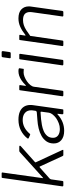

<svg xmlns="http://www.w3.org/2000/svg" viewBox="739 -1521 792 2310"><g transform="rotate(-90 1135.0 -366.0)"><path d="M485 -13Q488 -7 487.5 -3.5Q487 0 479 0H426Q420 0 417 -3Q414 -6 411 -12L286 -284Q283 -290 275 -283L143 -166Q139 -162 136.5 -157.5Q134 -153 132 -147L113 -13Q112 -4 110 -2Q108 0 98 0H61Q53 0 50 -3.5Q47 -7 48 -14L149 -732Q150 -739 152 -740.5Q154 -742 159 -742H205Q211 -742 213.5 -738.5Q216 -735 214 -728L147 -250Q146 -242 147.5 -242.5Q149 -243 156 -249L456 -520Q463 -527 467 -528.5Q471 -530 476 -530H525Q535 -530 537 -524.5Q539 -519 530 -511L344 -345Q340 -342 338 -339Q336 -336 338 -330L485 -13Z M909 -65Q866 -27 818 -8.5Q770 10 716 10Q645 10 604.5 -24Q564 -58 564 -115Q564 -167 589 -203Q614 -239 654.5 -262Q695 -285 745.5 -297Q796 -309 846 -312L936 -319Q955 -321 957 -336L961 -365Q962 -370 962.5 -376Q963 -382 963 -387Q963 -435 931.5 -462Q900 -489 846 -489Q799 -489 757.5 -467.5Q716 -446 679 -402Q676 -399 673.5 -398.5Q671 -398 667 -400L628 -417Q625 -419 623.5 -422.5Q622 -426 626 -433Q663 -481 720 -510.5Q777 -540 851 -540Q909 -540 948 -522.5Q987 -505 1007 -473Q1027 -441 1027 -396Q1027 -389 1026.5 -381.5Q1026 -374 1025 -366L975 -11Q974 -3 972 -1.5Q970 0 963 0H926Q921 0 918 -3.5Q915 -7 915 -14L921 -67Q920 -79 909 -65ZM946 -261Q947 -269 944.5 -272Q942 -275 935 -274L857 -268Q826 -265 787 -258Q748 -251 713 -236Q678 -221 655 -193.5Q632 -166 632 -124Q632 -85 660.5 -63.5Q689 -42 738 -42Q774 -42 807.5 -55Q841 -68 869 -87Q897 -108 914 -130.5Q931 -153 934 -173Z M1144 0Q1138 0 1134.5 -4Q1131 -8 1132 -13L1204 -521Q1205 -527 1206.5 -528.5Q1208 -530 1213 -530H1257Q1262 -530 1264.5 -527.5Q1267 -525 1266 -518L1257 -457Q1256 -451 1259 -450.5Q1262 -450 1266 -454Q1297 -486 1325.5 -504.5Q1354 -523 1380.5 -531.5Q1407 -540 1432 -540Q1452 -540 1461 -537Q1470 -534 1469 -528L1462 -483Q1462 -478 1461 -477Q1460 -476 1457 -476Q1449 -476 1439.5 -477Q1430 -478 1418 -478Q1395 -478 1366.5 -467Q1338 -456 1312 -438Q1286 -420 1267.5 -397.5Q1249 -375 1246 -352L1198 -10Q1197 -4 1194.5 -2Q1192 0 1185 0H1144Z M1570 -13Q1569 -4 1566.5 -2Q1564 0 1555 0H1518Q1510 0 1506.5 -3.5Q1503 -7 1504 -14L1576 -520Q1577 -527 1579 -528.5Q1581 -530 1586 -530H1632Q1638 -530 1640.5 -526.5Q1643 -523 1642 -517ZM1664 -649Q1663 -641 1660 -637Q1657 -633 1648 -633H1600Q1593 -633 1590.5 -638Q1588 -643 1590 -650L1601 -728Q1603 -742 1615 -742H1664Q1669 -742 1672.5 -737.5Q1676 -733 1675 -726Z M1747 0Q1741 0 1738 -4Q1735 -8 1736 -13L1808 -521Q1809 -527 1810.5 -528.5Q1812 -530 1817 -530H1863Q1868 -530 1870 -528Q1872 -526 1871 -520L1862 -461Q1861 -450 1870 -457Q1920 -497 1968 -518.5Q2016 -540 2068 -540Q2140 -540 2176.5 -505.5Q2213 -471 2213 -415Q2213 -409 2212.5 -402.5Q2212 -396 2211 -389L2158 -11Q2157 -5 2154.5 -2.5Q2152 0 2145 0H2102Q2096 0 2093.5 -4Q2091 -8 2092 -13L2143 -374Q2144 -381 2144.5 -388Q2145 -395 2145 -401Q2145 -442 2122 -463.5Q2099 -485 2049 -485Q2017 -485 1988 -475.5Q1959 -466 1928 -446.5Q1897 -427 1858 -398L1802 -10Q1801 -4 1798.5 -2Q1796 0 1789 0H1747Z"/></g></svg>

Font: Libre Franklin Thin Light
Style: Italic
Weight: 300
Italic angle: -8°
Version: Version 3.000